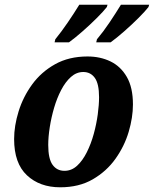

<svg xmlns="http://www.w3.org/2000/svg" viewBox="-20 -786 654 816"><path d="M236 10Q149 10 94.5 -41Q40 -92 40 -195Q40 -251 59 -312.5Q78 -374 116.5 -427Q155 -480 214 -513Q273 -546 352 -546Q406 -546 449.5 -525Q493 -504 519 -459Q545 -414 545 -342Q545 -287 527 -226Q509 -165 471 -111.5Q433 -58 374.5 -24Q316 10 236 10ZM254 -60Q284 -60 307.5 -81.5Q331 -103 349 -139Q367 -175 378.5 -217Q390 -259 395.5 -300Q401 -341 401 -373Q401 -430 383 -455Q365 -480 334 -480Q305 -480 281.5 -459Q258 -438 240 -403.5Q222 -369 210 -328Q198 -287 191.5 -245.5Q185 -204 185 -170Q185 -111 203.5 -85.5Q222 -60 254 -60ZM392 -619Q419 -651 445.5 -690.5Q472 -730 494 -766H614L611 -756Q597 -738 568.5 -709.5Q540 -681 507.5 -652.5Q475 -624 450 -606H389ZM215 -619Q241 -651 268 -690.5Q295 -730 317 -766H437L434 -756Q420 -738 391.5 -709.5Q363 -681 330.5 -652.5Q298 -624 273 -606H212Z"/></svg>

Font: Noto Serif SemiCondensed
Style: Bold Italic
Weight: 700
Width: 4
Italic angle: -12°
Designer: Monotype Design Team
Foundry: Monotype Imaging Inc.
Version: Version 2.014